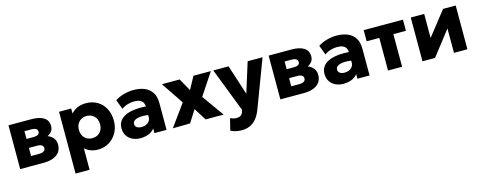

<svg xmlns="http://www.w3.org/2000/svg" viewBox="-31 -1234 5409 2161"><g transform="rotate(-15 2673.5 -153.0)"><path d="M68 0V-510H336Q427 -510 478.2 -477.5Q529.5 -445 529.5 -379Q529.5 -343 511 -318.2Q492.5 -293.5 461.2 -278.8Q430 -264 392 -258.5L389.5 -295Q464 -288.5 507.8 -252.2Q551.5 -216 551.5 -156.5Q551.5 -107.5 527.2 -72.5Q503 -37.5 456 -18.8Q409 0 341.5 0ZM224.5 -110.5H320Q355 -110.5 373.2 -123Q391.5 -135.5 391.5 -158.5Q391.5 -180.5 373.8 -192.8Q356 -205 320 -205H209.5V-309.5H307.5Q340.5 -309.5 358.5 -320.2Q376.5 -331 376.5 -354Q376.5 -376.5 358.2 -388Q340 -399.5 307.5 -399.5H224.5Z M657 210V-510H798.5V-451.5Q827 -485 871.2 -505Q915.5 -525 974 -525Q1047 -525 1104.2 -491.5Q1161.5 -458 1194.5 -397Q1227.5 -336 1227.5 -255Q1227.5 -198 1208.8 -148.8Q1190 -99.5 1155.5 -62.8Q1121 -26 1074.2 -5.5Q1027.5 15 971 15Q926 15 888.2 0.5Q850.5 -14 820.5 -40.5V210ZM943.5 -126Q979 -126 1007 -141.8Q1035 -157.5 1051 -186.5Q1067 -215.5 1067 -255Q1067 -295 1050.8 -323.8Q1034.5 -352.5 1006.8 -368.2Q979 -384 943.5 -384Q908.5 -384 880.5 -368.2Q852.5 -352.5 836.5 -323.8Q820.5 -295 820.5 -255Q820.5 -215.5 836.5 -186.5Q852.5 -157.5 880.2 -141.8Q908 -126 943.5 -126Z M1466.5 15Q1415.5 15 1375 -4.8Q1334.5 -24.5 1311 -61.2Q1287.5 -98 1287.5 -149.5Q1287.5 -193.5 1309.2 -227.5Q1331 -261.5 1375 -283.5Q1419 -305.5 1485.8 -313.2Q1552.5 -321 1642 -313L1643.5 -211Q1596 -219.5 1557.8 -219.8Q1519.5 -220 1492.8 -213.2Q1466 -206.5 1451.5 -192.5Q1437 -178.5 1437 -158Q1437 -131.5 1457.2 -117.5Q1477.5 -103.5 1511.5 -103.5Q1541 -103.5 1564.8 -114Q1588.5 -124.5 1602.8 -144.8Q1617 -165 1617 -194.5V-311Q1617 -338.5 1605.5 -359.5Q1594 -380.5 1569.2 -392.2Q1544.5 -404 1503.5 -404Q1464 -404 1425 -392.2Q1386 -380.5 1355 -357L1313 -469.5Q1362.5 -500.5 1419 -515.2Q1475.5 -530 1530 -530Q1602 -530 1656.8 -507Q1711.5 -484 1742.5 -436Q1773.5 -388 1773.5 -313V0H1632V-54Q1607.5 -21 1564.5 -3Q1521.5 15 1466.5 15Z M1846 1.5 2029.5 -251.5 1855.5 -510H2062.5L2144 -364L2223.5 -510H2426L2257 -254.5L2438.5 0H2228.5L2138.5 -144L2047.5 -1.5Z M2593.5 223.5Q2558.5 223.5 2525 216.5Q2491.5 209.5 2463.5 194L2498 57Q2514.5 65.5 2534 70.5Q2553.5 75.5 2570.5 75.5Q2598 75.5 2617.2 64Q2636.5 52.5 2645 26L2652.5 2L2454.5 -510H2632.5L2745.5 -160.5L2855 -510H3028.5L2817 50.5Q2791 115.5 2756.8 153.2Q2722.5 191 2681 207.2Q2639.5 223.5 2593.5 223.5Z M3099.5 0V-510H3367.5Q3458.5 -510 3509.8 -477.5Q3561 -445 3561 -379Q3561 -343 3542.5 -318.2Q3524 -293.5 3492.8 -278.8Q3461.5 -264 3423.5 -258.5L3421 -295Q3495.5 -288.5 3539.2 -252.2Q3583 -216 3583 -156.5Q3583 -107.5 3558.8 -72.5Q3534.5 -37.5 3487.5 -18.8Q3440.5 0 3373 0ZM3256 -110.5H3351.5Q3386.5 -110.5 3404.8 -123Q3423 -135.5 3423 -158.5Q3423 -180.5 3405.2 -192.8Q3387.5 -205 3351.5 -205H3241V-309.5H3339Q3372 -309.5 3390 -320.2Q3408 -331 3408 -354Q3408 -376.5 3389.8 -388Q3371.5 -399.5 3339 -399.5H3256Z M3832 15Q3781 15 3740.5 -4.8Q3700 -24.5 3676.5 -61.2Q3653 -98 3653 -149.5Q3653 -193.5 3674.8 -227.5Q3696.5 -261.5 3740.5 -283.5Q3784.5 -305.5 3851.2 -313.2Q3918 -321 4007.5 -313L4009 -211Q3961.5 -219.5 3923.2 -219.8Q3885 -220 3858.2 -213.2Q3831.5 -206.5 3817 -192.5Q3802.5 -178.5 3802.5 -158Q3802.5 -131.5 3822.8 -117.5Q3843 -103.5 3877 -103.5Q3906.5 -103.5 3930.2 -114Q3954 -124.5 3968.2 -144.8Q3982.5 -165 3982.5 -194.5V-311Q3982.5 -338.5 3971 -359.5Q3959.5 -380.5 3934.8 -392.2Q3910 -404 3869 -404Q3829.5 -404 3790.5 -392.2Q3751.5 -380.5 3720.5 -357L3678.5 -469.5Q3728 -500.5 3784.5 -515.2Q3841 -530 3895.5 -530Q3967.5 -530 4022.2 -507Q4077 -484 4108 -436Q4139 -388 4139 -313V0H3997.5V-54Q3973 -21 3930 -3Q3887 15 3832 15Z M4354 0V-380H4207V-510H4664.5V-380H4518V0Z M4755.5 0V-510H4912V-230L5132 -510H5279V0H5122.5V-284L4902 0Z"/></g></svg>

Font: Geologica Roman
Style: Bold
Weight: 700
Designer: Sindre Bremnes, Frode Helland
Foundry: Monokrom Skriftforlag AS
Version: Version 1.010;gftools[0.9.28]